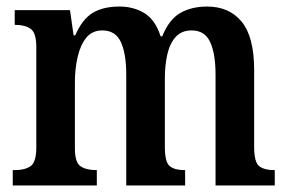

<svg xmlns="http://www.w3.org/2000/svg" viewBox="-20 -567 882 587"><path d="M19 0V-47H27Q56 -47 73.5 -59Q91 -71 91 -117V-423Q91 -467 73.5 -479Q56 -491 27 -491H25V-536H194L205 -459H210Q232 -509 264 -528Q296 -547 345 -547Q389 -547 422 -526.5Q455 -506 471 -456H476Q497 -508 531.5 -527.5Q566 -547 613 -547Q681 -547 719 -500.5Q757 -454 757 -353V-118Q757 -71 772.5 -59Q788 -47 817 -47H820V0H639V-338Q639 -403 622.5 -438.5Q606 -474 566 -474Q535 -474 517 -454Q499 -434 491.5 -400.5Q484 -367 484 -328V-118Q484 -71 499 -59Q514 -47 543 -47H546V0H366V-338Q366 -403 349.5 -438.5Q333 -474 293 -474Q262 -474 244 -452Q226 -430 217.5 -393.5Q209 -357 209 -315V-113Q209 -70 226.5 -58.5Q244 -47 273 -47H276V0Z"/></svg>

Font: Noto Serif Thai Condensed SemiBold
Style: Regular
Weight: 600
Width: 3
Designer: Monotype Design Team
Foundry: Monotype Imaging Inc.
Version: Version 2.002; ttfautohint (v1.8.4.7-5d5b)